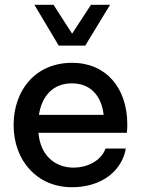

<svg xmlns="http://www.w3.org/2000/svg" viewBox="-20 -774 589 804"><path d="M226 -583H337L441 -754H361L282 -633L204 -754H124ZM513 -253C513 -406 424 -511 282 -511C129 -511 37 -397 37 -250C37 -102 135 10 281 10C409 10 491 -61 507 -152H422C402 -97 340 -72 289 -72C210 -72 149 -123 141 -218H511C513 -230 513 -242 513 -253ZM281 -425C359 -425 405 -373 414 -293H143C155 -371 201 -425 281 -425Z"/></svg>

Font: Oakes Medium
Style: Regular
Weight: 500
Designer: Samuel Oakes
Foundry: Samuel Oakes
Version: Version 1.003;PS 001.003;hotconv 1.0.88;makeotf.lib2.5.64775